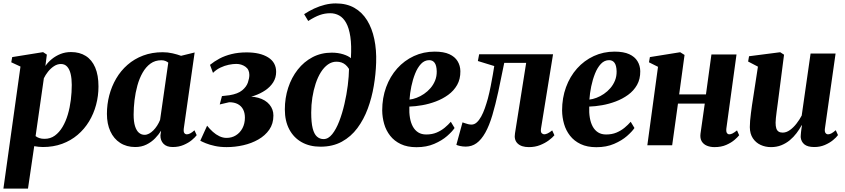

<svg xmlns="http://www.w3.org/2000/svg" viewBox="-23 -851 4954 1125"><path d="M-3 254 97 -461 43 -486 48.5 -516.5 229.5 -545.5 251.5 -531 243 -464.5Q258 -486.5 280.8 -505Q303.5 -523.5 331.8 -534.8Q360 -546 393 -546Q443.5 -546 479.5 -523.2Q515.5 -500.5 534.8 -455.5Q554 -410.5 554 -344.5Q554 -289 540 -236.8Q526 -184.5 498.8 -139.5Q471.5 -94.5 431.8 -60.8Q392 -27 340.8 -8.2Q289.5 10.5 228 10.5Q216 10.5 203 9Q190 7.5 177.5 5.5L141 254ZM185.5 -53.5Q195 -46 207.8 -41.8Q220.5 -37.5 238 -37.5Q272.5 -37.5 298.5 -56.5Q324.5 -75.5 343.5 -107.5Q362.5 -139.5 374.5 -180.2Q386.5 -221 392 -265.8Q397.5 -310.5 397.5 -353.5Q397.5 -390 391 -417.5Q384.5 -445 370.5 -460.5Q356.5 -476 334 -476Q312.5 -476 293 -463Q273.5 -450 258.2 -430.8Q243 -411.5 234 -392.5Z M1054 -99Q1051.5 -79.5 1056.8 -71.8Q1062 -64 1072 -64Q1080.5 -64 1091.2 -69.2Q1102 -74.5 1116.5 -87.5L1129.5 -59Q1120.5 -46.5 1101 -30.2Q1081.5 -14 1053 -1.8Q1024.5 10.5 989 10.5Q953 10.5 934.8 -8.8Q916.5 -28 917 -58L921 -85.5Q907.5 -63 886 -40.8Q864.5 -18.5 835.2 -4Q806 10.5 769.5 10.5Q718.5 10.5 681 -13.8Q643.5 -38 623.5 -81.8Q603.5 -125.5 603.5 -184Q603.5 -239.5 617.2 -292.2Q631 -345 657.8 -390.8Q684.5 -436.5 724.2 -471.2Q764 -506 815.8 -525.5Q867.5 -545 930.5 -545Q960 -545 988.2 -538.5Q1016.5 -532 1038 -524L1117.5 -543.5ZM963 -484Q956.5 -489.5 946.2 -493.8Q936 -498 922.5 -498Q885.5 -498 858.5 -478.2Q831.5 -458.5 812.5 -425Q793.5 -391.5 782 -349.8Q770.5 -308 765.2 -264Q760 -220 760 -179.5Q760 -138 768.2 -111.8Q776.5 -85.5 791 -73.2Q805.5 -61 824 -61Q837.5 -61 850.5 -68Q863.5 -75 875.5 -87Q887.5 -99 897.8 -115Q908 -131 915 -148.5Z M1305 11Q1267 11 1236 4.2Q1205 -2.5 1183 -11.5Q1161 -20.5 1150.5 -26.5L1190.5 -114.5Q1206 -95 1224 -78.8Q1242 -62.5 1262.5 -52.8Q1283 -43 1304.5 -43Q1335 -43 1359.2 -58Q1383.5 -73 1397.8 -100Q1412 -127 1412 -162Q1412 -189.5 1401.5 -209.8Q1391 -230 1370.5 -241Q1350 -252 1320 -252L1264.5 -239L1277.5 -288L1321.5 -293Q1371 -301 1396 -321.8Q1421 -342.5 1429.5 -367.5Q1438 -392.5 1438 -412Q1438 -444 1414.8 -460.2Q1391.5 -476.5 1361.5 -476.5Q1341.5 -476.5 1317.2 -471.5Q1293 -466.5 1268.8 -455Q1244.5 -443.5 1225 -424L1207.5 -471Q1232 -491 1263.2 -507.8Q1294.5 -524.5 1334.2 -534.2Q1374 -544 1422.5 -544Q1501 -544 1548 -514.8Q1595 -485.5 1595 -430Q1595 -396 1578 -369Q1561 -342 1532 -322.2Q1503 -302.5 1467.2 -290.2Q1431.5 -278 1395 -274L1386 -281Q1446.5 -290.5 1489.8 -278.2Q1533 -266 1556 -238.2Q1579 -210.5 1579 -174Q1579 -126 1554.8 -91.2Q1530.5 -56.5 1490.8 -33.8Q1451 -11 1402.5 0Q1354 11 1305 11Z M1855 8.5Q1791.5 8.5 1744.8 -17.8Q1698 -44 1672 -93Q1646 -142 1646 -210Q1646 -276.5 1665.5 -336.5Q1685 -396.5 1721.5 -443Q1758 -489.5 1808.5 -516Q1859 -542.5 1920.5 -542.5Q1957.5 -542.5 1988.2 -532.8Q2019 -523 2033 -510Q2037.5 -585 2029.8 -636Q2022 -687 2005.2 -717Q1988.5 -747 1964.5 -760.2Q1940.5 -773.5 1912 -773.5Q1880.5 -773.5 1850.8 -763Q1821 -752.5 1783 -728L1759 -768Q1787 -786.5 1817.8 -800.8Q1848.5 -815 1880.5 -823Q1912.5 -831 1944.5 -831Q2008 -831 2053.5 -805Q2099 -779 2128 -732Q2157 -685 2170.2 -621.8Q2183.5 -558.5 2181 -484.5Q2179 -417.5 2167.2 -347.8Q2155.5 -278 2132 -214.5Q2108.5 -151 2071 -100.5Q2033.5 -50 1980 -20.8Q1926.5 8.5 1855 8.5ZM1873 -36Q1900.5 -36 1923.5 -64.8Q1946.5 -93.5 1964.5 -140Q1982.5 -186.5 1995.2 -241.8Q2008 -297 2014.8 -351Q2021.5 -405 2022 -447Q2013 -461.5 2002 -471Q1991 -480.5 1977.8 -485Q1964.5 -489.5 1948.5 -489.5Q1921.5 -489.5 1898.5 -473.2Q1875.5 -457 1857.2 -428Q1839 -399 1826.5 -361Q1814 -323 1807.2 -279.8Q1800.5 -236.5 1800.5 -191.5Q1800.5 -133.5 1809 -99.5Q1817.5 -65.5 1834 -50.8Q1850.5 -36 1873 -36Z M2640.5 -101Q2627 -80.5 2596.8 -54Q2566.5 -27.5 2521.2 -8Q2476 11.5 2417.5 11.5Q2363.5 11.5 2325.2 -6.8Q2287 -25 2263 -55.8Q2239 -86.5 2228 -124.8Q2217 -163 2216.5 -203.5Q2216.5 -277.5 2239.5 -340.2Q2262.5 -403 2304.2 -449.8Q2346 -496.5 2402.2 -522.5Q2458.5 -548.5 2524 -548.5Q2577 -548.5 2609.8 -533.5Q2642.5 -518.5 2658.2 -492.5Q2674 -466.5 2674.5 -434Q2675 -387.5 2655.5 -353.2Q2636 -319 2603.2 -295.2Q2570.5 -271.5 2530.8 -256.5Q2491 -241.5 2450.5 -234.5Q2410 -227.5 2375.5 -226.5Q2374 -191 2379 -161.2Q2384 -131.5 2396 -109.5Q2408 -87.5 2427.5 -75.2Q2447 -63 2474.5 -63Q2508.5 -63 2535.2 -74.2Q2562 -85.5 2582.8 -102.8Q2603.5 -120 2618.5 -137.5ZM2492 -498.5Q2464.5 -498.5 2444 -476.8Q2423.5 -455 2409.5 -420Q2395.5 -385 2387.2 -344.8Q2379 -304.5 2376.5 -267.5Q2396 -269.5 2418.2 -278Q2440.5 -286.5 2461.5 -300.8Q2482.5 -315 2499.5 -334.8Q2516.5 -354.5 2526.5 -379.2Q2536.5 -404 2536 -433.5Q2535 -468 2523.5 -483.2Q2512 -498.5 2492 -498.5Z M3147 -98Q3144 -77 3151.2 -70.5Q3158.5 -64 3165.5 -64Q3174 -64 3185.5 -69.2Q3197 -74.5 3212.5 -87L3225.5 -58.5Q3214.5 -45 3192.8 -28.8Q3171 -12.5 3141.5 -0.8Q3112 11 3076 11Q3032 11 3010 -10.2Q2988 -31.5 2994.5 -69.5L3060 -482.5H2931.5Q2913.5 -392 2896.8 -314.5Q2880 -237 2861.8 -175.8Q2843.5 -114.5 2820.5 -73.5Q2797 -32 2769.2 -12Q2741.5 8 2706 8Q2688.5 8 2672.8 4.5Q2657 1 2651 -2.5L2687 -134Q2692.5 -132.5 2701 -129.2Q2709.5 -126 2719.8 -123.5Q2730 -121 2739.5 -121Q2756.5 -121 2770.5 -133.8Q2784.5 -146.5 2796.5 -168.2Q2808.5 -190 2818 -217.2Q2827.5 -244.5 2835.5 -273Q2845 -309.5 2852.2 -346.2Q2859.5 -383 2864.8 -414Q2870 -445 2873 -464L2777 -493.5L2784.5 -533H3217.5Z M3694.5 -101Q3681 -80.5 3650.8 -54Q3620.5 -27.5 3575.2 -8Q3530 11.5 3471.5 11.5Q3417.5 11.5 3379.2 -6.8Q3341 -25 3317 -55.8Q3293 -86.5 3282 -124.8Q3271 -163 3270.5 -203.5Q3270.5 -277.5 3293.5 -340.2Q3316.5 -403 3358.2 -449.8Q3400 -496.5 3456.2 -522.5Q3512.5 -548.5 3578 -548.5Q3631 -548.5 3663.8 -533.5Q3696.5 -518.5 3712.2 -492.5Q3728 -466.5 3728.5 -434Q3729 -387.5 3709.5 -353.2Q3690 -319 3657.2 -295.2Q3624.5 -271.5 3584.8 -256.5Q3545 -241.5 3504.5 -234.5Q3464 -227.5 3429.5 -226.5Q3428 -191 3433 -161.2Q3438 -131.5 3450 -109.5Q3462 -87.5 3481.5 -75.2Q3501 -63 3528.5 -63Q3562.5 -63 3589.2 -74.2Q3616 -85.5 3636.8 -102.8Q3657.5 -120 3672.5 -137.5ZM3546 -498.5Q3518.5 -498.5 3498 -476.8Q3477.5 -455 3463.5 -420Q3449.5 -385 3441.2 -344.8Q3433 -304.5 3430.5 -267.5Q3450 -269.5 3472.2 -278Q3494.5 -286.5 3515.5 -300.8Q3536.5 -315 3553.5 -334.8Q3570.5 -354.5 3580.5 -379.2Q3590.5 -404 3590 -433.5Q3589 -468 3577.5 -483.2Q3566 -498.5 3546 -498.5Z M4233 -98Q4231 -79 4236.5 -71.5Q4242 -64 4250 -64Q4259 -64 4269 -69Q4279 -74 4295.5 -87L4308 -58.5Q4300 -48 4281 -31.5Q4262 -15 4232.5 -2Q4203 11 4163.5 11Q4139 11 4119 2.8Q4099 -5.5 4088.5 -23Q4078 -40.5 4081.5 -68L4106.5 -244H3949.5L3915.5 0H3770L3832.5 -459.5L3779.5 -486L3785 -516.5L3962.5 -545L3988 -529L3956.5 -298H4113.5L4145.5 -532H4292.5Z M4494.5 11Q4461.5 11 4433.5 -2Q4405.5 -15 4388.2 -41Q4371 -67 4370.5 -106Q4370.5 -122.5 4372.2 -143.5Q4374 -164.5 4377 -187.8Q4380 -211 4383.2 -234.2Q4386.5 -257.5 4390 -278L4418 -460.5L4360.5 -490.5L4366 -521.5L4548.5 -545L4571 -530.5L4539.5 -286.5Q4537 -265.5 4533.8 -242.5Q4530.5 -219.5 4527.8 -198Q4525 -176.5 4523.2 -159.5Q4521.5 -142.5 4521.5 -132.5Q4521.5 -112 4525.5 -99.2Q4529.5 -86.5 4538.8 -80.2Q4548 -74 4563 -74Q4584.5 -74 4605.2 -88.8Q4626 -103.5 4644 -126.8Q4662 -150 4674.5 -174L4726.5 -537.5H4873L4810.5 -98Q4808 -80 4813.8 -72Q4819.5 -64 4829 -64Q4838 -64 4848.5 -69.5Q4859 -75 4874 -88L4887 -59.5Q4878 -46.5 4858 -30Q4838 -13.5 4810 -1.5Q4782 10.5 4748 10.5Q4709 10.5 4690 -5.2Q4671 -21 4668.5 -47.5Q4668.5 -51.5 4669 -59.2Q4669.5 -67 4670.5 -76.8Q4671.5 -86.5 4673 -97Q4674.5 -107.5 4676 -116.5L4674 -117Q4661.5 -93.5 4644.2 -70.8Q4627 -48 4604.8 -29.5Q4582.5 -11 4555 0Q4527.5 11 4494.5 11Z"/></svg>

Font: Merriweather 72pt ExtraBold
Style: Italic
Weight: 800
Italic angle: -7.8°
Version: Version 2.101